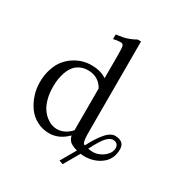

<svg xmlns="http://www.w3.org/2000/svg" viewBox="-190 -829 1018 1086"><g transform="rotate(30 318.5 -286.5)"><path d="M238.3 -407.2Q209 -407.2 186.3 -396Q163.6 -384.8 149.9 -366.9Q136.2 -349.1 127.4 -325Q118.7 -300.8 115.2 -277.3Q111.8 -253.9 111.8 -228.5Q111.8 -185.1 121.3 -149.9Q130.9 -114.7 145.8 -93Q160.6 -71.3 179.4 -56.6Q198.2 -42 215.6 -36.1Q232.9 -30.3 249 -30.3Q299.8 -30.3 340.3 -74.7V-348.1Q306.6 -407.2 238.3 -407.2ZM493.2 -20Q512.2 -20 534.9 -30Q557.6 -40 575.2 -59.8Q592.8 -79.6 592.8 -102.5Q592.8 -118.7 583.3 -127.9Q573.7 -137.2 556.6 -137.2Q545.9 -137.2 534.9 -130.1Q523.9 -123 514.9 -113.5Q505.9 -104 495.1 -86.9Q484.4 -69.8 477.1 -56.9Q469.7 -43.9 459.5 -23.4Q472.2 -20 493.2 -20ZM617.2 -108.9Q617.2 -45.9 571.3 -10.3Q525.4 25.4 459.5 25.4Q452.1 25.4 436.5 23.4L377.9 125L352.5 116.2Q406.2 22 409.2 17.6Q394.5 13.7 386.2 10.3Q377.9 6.8 367.4 0.5Q356.9 -5.9 350.6 -16.1Q344.2 -26.4 340.3 -41Q288.1 12.2 223.1 12.2Q178.2 12.2 141.4 -8.1Q104.5 -28.3 81.8 -60.8Q59.1 -93.3 46.6 -132.3Q34.2 -171.4 34.2 -210.9Q34.2 -260.7 47.9 -301.3Q61.5 -341.8 83 -367.4Q104.5 -393.1 132.3 -410.4Q160.2 -427.7 187 -434.8Q213.9 -441.9 240.2 -441.9Q299.8 -441.9 340.3 -415V-569.3Q340.3 -610.8 336.7 -623.8Q333 -636.7 317.9 -636.7Q296.4 -636.7 271 -630.4V-660.6Q273.9 -661.1 289.6 -663.3Q305.2 -665.5 318.6 -668.2Q332 -670.9 353 -678.7Q374 -686.5 393.1 -697.8H415V-120.6Q415 -100.1 415.3 -88.9Q415.5 -77.6 417.2 -61.5Q418.9 -45.4 423.1 -37.8Q427.2 -30.3 433.6 -30.3Q434.6 -31.7 440.9 -43.5Q447.3 -55.2 451.4 -62.5Q455.6 -69.8 464.1 -83.7Q472.7 -97.7 479.7 -106.9Q486.8 -116.2 496.6 -127.7Q506.3 -139.2 515.1 -146Q523.9 -152.8 534.2 -157.7Q544.4 -162.6 554.2 -162.6Q617.2 -162.6 617.2 -108.9Z"/></g></svg>

Font: Libertinage
Style: b
Weight: 400
Designer: OSP
Foundry: OSP
Version: Version 1.0; 2008; OFL relea